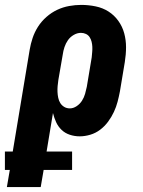

<svg xmlns="http://www.w3.org/2000/svg" viewBox="-64 -548 584 783"><path d="M-36 215 -24 145H-44V70H-12L57 -345Q61 -369 69 -393Q77 -417 91 -439Q105 -461 125.5 -479Q146 -497 169.5 -508Q193 -519 218 -523.5Q243 -528 267 -528Q297 -528 326 -522Q355 -516 378.5 -501Q402 -486 418.5 -463Q435 -440 442.5 -412.5Q450 -385 450 -355.5Q450 -326 445 -295L425 -175Q421 -154 415.5 -133Q410 -112 400.5 -91.5Q391 -71 377 -52Q363 -33 344.5 -19Q326 -5 304 1.5Q282 8 261 8Q240 8 220.5 1.5Q201 -5 187 -18.5Q173 -32 165 -49.5Q157 -67 152 -87L126 70H230V145H114L102 215ZM221 -106Q235 -106 248.5 -115Q262 -124 270.5 -137.5Q279 -151 283 -165.5Q287 -180 290 -194L310 -314Q311 -325 312 -336Q313 -347 312.5 -357.5Q312 -368 309.5 -378Q307 -388 301.5 -396.5Q296 -405 286.5 -409.5Q277 -414 266 -414Q251 -414 236.5 -405.5Q222 -397 213 -384Q204 -371 199 -356Q194 -341 192 -326L174 -222Q172 -209 171 -197Q170 -185 170.5 -173Q171 -161 173.5 -149Q176 -137 182 -127.5Q188 -118 198 -112Q208 -106 221 -106Z"/></svg>

Font: Iosevka SS04 Heavy Oblique
Style: Regular
Weight: 900
Italic angle: -9°
Monospace: yes
Designer: Belleve Invis
Foundry: Belleve Invis
Version: Version 19.0.0; ttfautohint (v1.8.4)